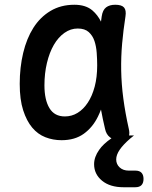

<svg xmlns="http://www.w3.org/2000/svg" viewBox="-20 -580 640 808"><path d="M550 138Q567 138 575.5 147Q584 156 584 173Q584 190 575.5 199Q567 208 549 208H500Q443 208 409.5 180.5Q376 153 376 111Q376 81 397 51Q414 26 449 2L443 -2Q427 -14 422 -38Q412 -80 405 -119Q399 -103 392 -89Q370 -44 332.5 -17Q295 10 239 10Q203 10 171 -2.5Q139 -15 115.5 -43Q92 -71 77.5 -116Q63 -161 63 -227Q63 -296 77.5 -357Q92 -418 120.5 -463Q149 -508 192.5 -534Q236 -560 293 -560Q341 -560 369 -536Q391 -517 405 -489Q406 -500 408 -511Q412 -538 426.5 -549Q441 -560 465 -560Q492 -560 502 -548.5Q512 -537 508 -511Q499 -453 494 -397Q489 -341 490 -283.5Q491 -226 499 -165.5Q507 -105 522 -38Q526 -21 523 -10H544L528 3Q498 29 483.5 50.5Q469 72 469 91Q469 111 483.5 124.5Q498 138 522 138ZM253 -90Q282 -90 306.5 -105Q331 -120 349.5 -148Q368 -176 378.5 -215.5Q389 -255 389 -305Q389 -330 387 -357.5Q385 -385 377.5 -407.5Q370 -430 353.5 -445Q337 -460 307 -460Q277 -460 251 -441.5Q225 -423 206.5 -391Q188 -359 177.5 -315Q167 -271 167 -221Q167 -160 188 -125Q209 -90 253 -90Z"/></svg>

Font: Maple Mono Medium
Style: Regular
Weight: 500
Monospace: yes
Designer: subframe7536
Version: Version 7.000